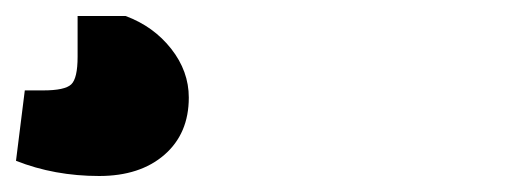

<svg xmlns="http://www.w3.org/2000/svg" viewBox="-20 -41 640 240"><path d="M0 0ZM0 160 11 72H34Q61 72 69 64.5Q77 57 77 30V-21H137Q172 -8 194 20Q216 48 216 81Q216 126 185.5 152.5Q155 179 104 179Q48 179 0 160Z"/></svg>

Font: Changa Black
Style: Regular
Weight: 900
Designer: Eduardo Rodriguez Tunni
Foundry: Eduardo Rodriguez Tunni
Version: Version 2.001; ttfautohint (v1.5.10-5e6f)